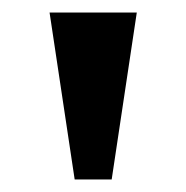

<svg xmlns="http://www.w3.org/2000/svg" viewBox="-20 -734 297 306"><path d="M99 -448H158L198 -714H59Z"/></svg>

Font: Noto Serif Thai Condensed
Style: Bold
Weight: 700
Width: 3
Designer: Monotype Design Team
Foundry: Monotype Imaging Inc.
Version: Version 2.002